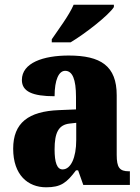

<svg xmlns="http://www.w3.org/2000/svg" viewBox="-20 -786 594 816"><path d="M200 -619V-606H280C342 -643 442 -721 464 -756V-766H293C274 -721 227 -659 200 -619ZM176 10C239 10 263 -9 303 -62H312L334 0H532V-58H528C488 -58 476 -74 476 -128V-381C476 -506 408 -550 272 -550C164 -550 73 -519 73 -446C73 -397 118 -377 212 -377C212 -447 230 -485 257 -485C288 -485 303 -449 303 -374V-321L231 -318C101 -313 36 -264 36 -154C36 -42 99 10 176 10ZM246 -66C222 -66 212 -96 212 -151C212 -221 228 -256 277 -261L304 -264V-191C304 -116 281 -66 246 -66Z"/></svg>

Font: Noto Serif Armenian Condensed Black
Style: Regular
Weight: 900
Width: 3
Designer: Monotype Design Team
Foundry: Monotype Imaging Inc.
Version: Version 2.008